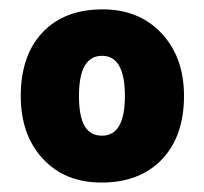

<svg xmlns="http://www.w3.org/2000/svg" viewBox="-20 -742 432 406"><path d="M369.1 -539.1C369.1 -594.2 353 -638.2 321.3 -671.9C289.6 -705.6 248 -722.2 196.8 -722.2C143.1 -722.2 101.1 -706.1 70.3 -673.8C39.6 -641.6 23.9 -596.7 23.9 -539.1C23.9 -483.9 39.6 -439.5 70.8 -406.2C101.6 -372.6 143.1 -356 194.8 -356C249 -356 291.5 -372.6 322.8 -405.3C353.5 -438 369.1 -482.4 369.1 -539.1ZM147 -539.1C147 -595.7 163.1 -624 195.8 -624C228 -624 244.1 -595.7 244.1 -539.1C244.1 -482.9 228 -455.1 195.8 -455.1C162.1 -455.1 147 -482.4 147 -539.1Z"/></svg>

Font: Sahel Black
Style: Bold
Weight: 900
Foundry: Saber Rastikerdar (saber.rastikerdar@gmail.com)
Version: Version 3.4.0